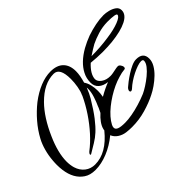

<svg xmlns="http://www.w3.org/2000/svg" viewBox="-138 -1051 1539 1539"><g transform="rotate(-45 632.0 -281.5)"><path d="M210 135Q151 135 113 109Q38 59 23 -53Q21 -68 20 -83Q19 -98 19 -113Q19 -124 19.5 -136Q20 -148 21 -159Q25 -213 39 -264Q53 -315 74 -354Q108 -418 158 -476Q208 -534 266 -580Q329 -628 392 -653.5Q455 -679 512 -679Q584 -679 621.5 -641.5Q659 -604 659 -536Q659 -511 654 -483.5Q649 -456 640 -425Q657 -400 664.5 -367.5Q672 -335 672 -300Q672 -270 666 -238Q697 -256 725 -269.5Q753 -283 779 -293Q731 -298 703.5 -323Q676 -348 676 -388Q676 -438 698 -479Q738 -557 841 -616Q888 -642 939 -661Q989 -678 1039 -688Q1089 -698 1132 -698Q1157 -698 1187.5 -690.5Q1218 -683 1241 -666.5Q1264 -650 1264 -622Q1264 -573 1201.5 -541.5Q1139 -510 1026 -498Q1001 -496 974 -494.5Q947 -493 920 -493Q887 -493 854.5 -495Q822 -497 790 -500Q724 -439 721 -384Q721 -356 751.5 -334.5Q782 -313 827 -313Q841 -313 857 -316Q873 -319 887 -322Q910 -327 920 -327Q934 -329 944.5 -314.5Q955 -300 955 -287Q955 -271 940 -271Q926 -270 909.5 -266.5Q893 -263 874 -257Q838 -247 800.5 -229.5Q763 -212 726 -189Q707 -177 690 -165Q673 -153 657 -140Q588 -84 559 -28Q552 -14 552 -2Q552 17 574.5 26Q597 35 646 35Q680 35 725 27Q770 19 818 4.5Q866 -10 909 -28Q933 -39 966 -60Q999 -81 1030.5 -107Q1062 -133 1083 -160Q1104 -187 1104 -210Q1104 -224 1083 -224Q1066 -224 1039.5 -215Q1013 -206 983 -191Q953 -176 925.5 -157.5Q898 -139 878 -120Q868 -110 859 -110Q848 -110 848 -123Q848 -128 851.5 -135Q855 -142 862 -149Q874 -160 898 -178.5Q922 -197 952.5 -216.5Q983 -236 1013 -249.5Q1043 -263 1067 -263Q1146 -263 1146 -192Q1146 -159 1127 -126.5Q1108 -94 1078 -65Q1048 -36 1014 -12.5Q980 11 951 25Q893 55 817 77Q741 99 661 99Q645 99 629 98Q613 97 597 95Q560 90 531 70.5Q502 51 490 21Q423 76 350 105.5Q277 135 210 135ZM239 102Q369 102 484 -40Q484 -45 485 -48.5Q486 -52 487 -56Q493 -80 512.5 -107.5Q532 -135 561 -161L573 -186Q580 -199 585 -214Q599 -243 613.5 -287.5Q628 -332 628 -370Q628 -376 627 -382Q607 -331 587 -298Q536 -213 496 -161.5Q456 -110 421 -78Q391 -50 352 -26.5Q313 -3 278 18Q274 21 270 21Q266 21 266 16Q266 11 268 8Q273 0 280 -6Q333 -46 384 -102.5Q435 -159 479.5 -225.5Q524 -292 556 -361L558 -368Q571 -394 578.5 -437.5Q586 -481 586 -521Q586 -648 517 -648Q407 -648 303 -543Q216 -455 150 -304Q122 -241 107.5 -183.5Q93 -126 93 -78Q93 -58 95.5 -39Q98 -20 103 -3Q118 46 154 74Q190 102 239 102ZM917 -586Q900 -576 877.5 -562.5Q855 -549 832 -533Q933 -533 1026 -547Q1108 -558 1161 -579Q1214 -600 1214 -621Q1214 -638 1115 -638Q1059 -637 1007 -621Q955 -605 917 -586Z"/></g></svg>

Font: Birthstone Bounce Medium
Style: Regular
Weight: 500
Designer: Robert E. Leuschke
Foundry: Rob Leuschke
Version: Version 1.010; ttfautohint (v1.8.3)